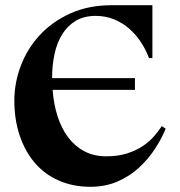

<svg xmlns="http://www.w3.org/2000/svg" viewBox="-20 -705 691 737"><path d="M552 -482Q540 -514 521 -543Q502 -572 476.5 -594.5Q451 -617 418.5 -630.5Q386 -644 347 -644Q303 -644 271.5 -625.5Q240 -607 219.5 -574.5Q199 -542 189.5 -498.5Q180 -455 180 -405H498V-360H182Q186 -305 201 -258.5Q216 -212 241.5 -178Q267 -144 303.5 -124.5Q340 -105 388 -105Q433 -105 467.5 -116Q502 -127 527.5 -144Q553 -161 571 -181.5Q589 -202 601 -221L616 -211Q600 -172 574 -132.5Q548 -93 512.5 -60.5Q477 -28 430.5 -8Q384 12 327 12Q260 12 205.5 -12Q151 -36 113.5 -80Q76 -124 55.5 -185Q35 -246 35 -319Q35 -386 59.5 -451.5Q84 -517 131.5 -569Q179 -621 249 -653Q319 -685 409 -685H565V-482Z"/></svg>

Font: Bluu Next Cyrillic
Style: Bold
Weight: 700
Designer: Igor Stepanchenko
Foundry: Igor Stepanchenko
Version: Version 1.000